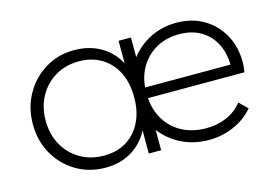

<svg xmlns="http://www.w3.org/2000/svg" viewBox="-71 -615 1100 765"><g transform="rotate(-15 479.0 -232.5)"><path d="M707 10Q638 10 582.5 -22Q527 -54 495 -109Q463 -164 463 -233Q463 -302 494 -356.5Q525 -411 579.5 -443Q634 -475 701 -475Q765 -475 813.5 -446.5Q862 -418 889.5 -368Q917 -318 917 -253Q917 -247 916 -237.5Q915 -228 913 -214H499V-258H884L867 -244Q869 -299 849 -340.5Q829 -382 791 -405Q753 -428 700 -428Q645 -428 603 -403.5Q561 -379 537.5 -336Q514 -293 514 -236Q514 -176 538.5 -131.5Q563 -87 607 -62.5Q651 -38 710 -38Q755 -38 793.5 -54.5Q832 -71 858 -104L892 -71Q860 -33 811.5 -11.5Q763 10 707 10ZM281 10Q214 10 160.5 -22Q107 -54 76 -108.5Q45 -163 45 -232Q45 -300 76 -355Q107 -410 160 -442.5Q213 -475 279 -475Q333 -475 375.5 -454.5Q418 -434 445.5 -397Q473 -360 481 -309V-157Q472 -106 444.5 -68.5Q417 -31 375.5 -10.5Q334 10 281 10ZM288 -38Q368 -38 415.5 -91.5Q463 -145 463 -232Q463 -291 441.5 -334.5Q420 -378 380 -402.5Q340 -427 287 -427Q232 -427 189.5 -402Q147 -377 122.5 -333Q98 -289 98 -233Q98 -176 122.5 -132Q147 -88 190 -63Q233 -38 288 -38ZM461 0V-125L472 -239L461 -352V-465H512V0Z"/></g></svg>

Font: Outfit Thin ExtraLight
Style: Regular
Weight: 250
Version: Version 1.100;gftools[0.9.27]